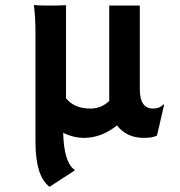

<svg xmlns="http://www.w3.org/2000/svg" viewBox="-20 -532 706 751"><path d="M173.8 198.7Q118.7 157.7 118.7 22V-400.4Q118.7 -469.7 112.3 -512.2Q134.8 -510.3 157.2 -510.3H195.8Q211.9 -510.3 238.3 -511.7V-147.5Q270.5 -107.4 334.5 -107.4Q376.5 -107.4 407.2 -137.2V-510.3H526.9V-182.6Q526.9 -107.4 578.6 -107.4Q604.5 -107.4 618.2 -123H622.1L594.2 -2Q578.1 7.3 542.5 7.3Q475.6 7.3 437.5 -41.5Q376.5 7.3 309.1 7.3Q267.1 7.3 227.1 -12.7Q230 103.5 272 132.3V134.8Z"/></svg>

Font: HammersmithOne
Style: Regular
Weight: 400
Designer: Nicole Fally
Foundry: Nicole Fally
Version: Version 1.003